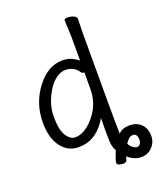

<svg xmlns="http://www.w3.org/2000/svg" viewBox="-162 -811 933 1110"><g transform="rotate(-20 304.5 -256.5)"><path d="M371 -96Q344 -47 299 -14Q255 18 192 18Q129 18 87.5 -35.5Q46 -89 46 -186Q46 -303 115 -394.5Q184 -486 275 -486Q312 -486 339.5 -470.5Q367 -455 371 -449V-593L367 -699Q367 -709 387 -709Q407 -709 424.5 -701Q442 -693 442 -681L440 -592V-191Q440 -28 442 26Q464 0 511 0Q555 0 582 27Q609 54 609 99Q609 139 582 167.5Q555 196 514 196Q487 196 465 184.5Q443 173 432 161Q430 167 426.5 181.5Q423 196 403 196Q394 196 379.5 192.5Q365 189 365 178Q365 171 369 157.5Q373 144 379 130Q385 116 388 107Q373 83 371.5 49Q370 15 370 -12ZM486 123Q499 133 511 133Q521 133 529 123.5Q537 114 537 98Q537 59 510 59Q496 59 485 68.5Q474 78 463 95Q470 111 486 123ZM371 -378Q370 -377 367 -377Q358 -377 353 -384Q325 -428 271 -428Q245 -428 216.5 -408.5Q188 -389 166 -354Q117 -277 117 -196Q117 -115 140.5 -78.5Q164 -42 193 -42Q254 -42 312.5 -112.5Q371 -183 371 -276Z"/></g></svg>

Font: Moon Stars Kai T HW
Style: Regular
Weight: 400
Designer: GuiWonder
Version: Version 1.101